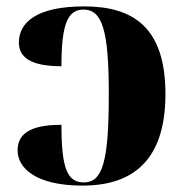

<svg xmlns="http://www.w3.org/2000/svg" viewBox="-20 -570 581 600"><path d="M238 10C386 10 497 -60 497 -276C497 -485 396 -550 243 -550C96 -550 39 -501 39 -437C39 -392 74 -363 172 -363C172 -494 191 -540 241 -540C300 -540 320 -474 320 -276C320 -66 301 0 242 0C190 0 172 -44 172 -180C65 -180 35 -146 35 -100C35 -46 90 10 238 10Z"/></svg>

Font: Noto Serif Display ExtraBold
Style: Regular
Weight: 800
Designer: Monotype Design Team
Foundry: Monotype Imaging Inc.
Version: Version 2.009